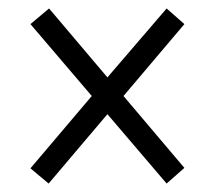

<svg xmlns="http://www.w3.org/2000/svg" viewBox="-20 -585 505 454"><path d="M95 -151 234 -315 374 -151 416 -188 272 -358 416 -528 374 -565 234 -402 96 -565 52 -528 197 -358 52 -187Z"/></svg>

Font: Noto Serif Ethiopic Cn
Style: Regular
Weight: 400
Width: 3
Designer: Monotype Design Team
Foundry: Monotype Imaging Inc.
Version: Version 2.102